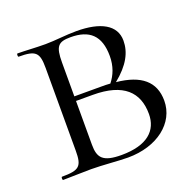

<svg xmlns="http://www.w3.org/2000/svg" viewBox="-92 -567 682 668"><g transform="rotate(-20 249.0 -233.5)"><path d="M324 -257C377 -300 398 -341 398 -384C398 -442 344 -471 255 -471C215 -471 175 -465 139 -465C102 -465 65 -468 36 -468C33 -468 33 -456 36 -456C100 -456 111 -444 111 -387V-81C111 -23 100 -12 35 -12C32 -12 32 0 35 0C64 0 102 -2 139 -2C180 -2 241 4 274 4C383 4 460 -57 460 -139C460 -210 414 -248 324 -257ZM229 -458C298 -458 335 -426 335 -350C335 -312 323 -283 304 -259C293 -260 282 -260 270 -260H171V-385C171 -446 183 -458 229 -458ZM256 -12C186 -12 171 -33 171 -81V-243H233C347 -243 394 -194 394 -114C394 -53 352 -12 256 -12Z"/></g></svg>

Font: Cormorant SC
Style: Regular
Weight: 400
Designer: Christian Thalmann (Catharsis Fonts)
Version: Version 1.000;PS 001.000;hotconv 1.0.70;makeotf.lib2.5.58329